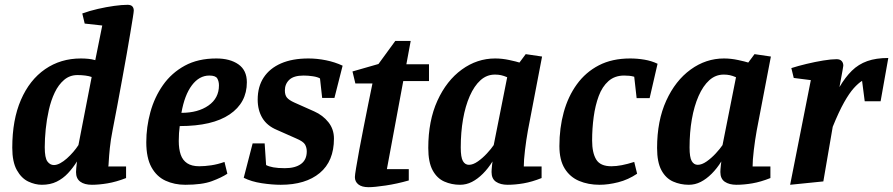

<svg xmlns="http://www.w3.org/2000/svg" viewBox="-20 -758 3712 798"><path d="M154 10Q126 10 97.5 -3.5Q69 -17 50 -51Q31 -85 31 -144Q31 -260 67 -343Q103 -426 167.5 -470.5Q232 -515 316 -515Q332 -515 347 -513.5Q362 -512 376 -508L405 -652L332 -660L322 -702Q352 -713 387 -721Q422 -729 454.5 -733.5Q487 -738 510 -738Q524 -738 530 -731.5Q536 -725 536 -714Q536 -709 532 -684Q528 -659 521.5 -620Q515 -581 506.5 -532.5Q498 -484 488 -430Q478 -376 468 -321.5Q458 -267 448 -217Q440 -177 436.5 -142.5Q433 -108 432 -87Q431 -66 430 -66H504V-18Q463 -2 427 4Q391 10 362 10Q331 10 313.5 -3Q296 -16 296 -43Q296 -50 297 -60Q298 -70 299 -78.5Q300 -87 300 -87Q283 -60 262.5 -38Q242 -16 215.5 -3Q189 10 154 10ZM204 -72Q216 -72 230 -79.5Q244 -87 258 -99.5Q272 -112 284.5 -126.5Q297 -141 306 -155L361 -438Q350 -442 334.5 -444Q319 -446 302 -446Q270 -446 246.5 -426Q223 -406 207.5 -373.5Q192 -341 183 -301Q174 -261 170 -221Q166 -181 166 -146Q166 -102 177 -87Q188 -72 204 -72Z M750 10Q705 10 668 -7Q631 -24 609.5 -63Q588 -102 588 -167Q588 -230 605 -292Q622 -354 657.5 -404.5Q693 -455 748 -485Q803 -515 879 -515Q936 -515 971 -490.5Q1006 -466 1006 -416Q1006 -331 934.5 -282.5Q863 -234 727 -234Q725 -217 724 -204.5Q723 -192 723 -172Q723 -139 731 -115.5Q739 -92 758 -79.5Q777 -67 808 -67Q831 -67 858 -71Q885 -75 913 -85L925 -36Q901 -20 860.5 -5Q820 10 750 10ZM734 -289Q803 -289 846.5 -319.5Q890 -350 890 -403Q890 -420 883 -432Q876 -444 850 -444Q808 -444 777.5 -403.5Q747 -363 734 -289Z M1147 10Q1111 10 1068 3.5Q1025 -3 993 -19L1030 -162H1080L1086 -72Q1097 -66 1116 -62.5Q1135 -59 1164 -59Q1207 -59 1231 -76.5Q1255 -94 1255 -129Q1255 -144 1248 -157Q1241 -170 1210 -183L1131 -218Q1090 -235 1070.5 -267.5Q1051 -300 1051 -344Q1051 -398 1076 -436Q1101 -474 1148 -494.5Q1195 -515 1262 -515Q1298 -515 1335 -507.5Q1372 -500 1404 -485L1370 -351H1319L1310 -432Q1300 -438 1280.5 -441Q1261 -444 1242 -444Q1201 -444 1182.5 -426.5Q1164 -409 1164 -382Q1164 -363 1172.5 -352.5Q1181 -342 1203 -332L1286 -295Q1322 -279 1345 -250Q1368 -221 1368 -182Q1368 -88 1309 -39Q1250 10 1147 10Z M1512 20Q1484 20 1469.5 8.5Q1455 -3 1455 -22Q1455 -30 1460 -60Q1465 -90 1473 -134Q1481 -178 1491 -227.5Q1501 -277 1510.5 -325.5Q1520 -374 1528 -411H1457L1445 -461L1553 -492L1623 -588H1687L1669 -491H1763V-421H1656L1588 -55H1679V-8Q1630 6 1583 13Q1536 20 1512 20Z M1892 10Q1857 10 1826.5 -3.5Q1796 -17 1778 -50.5Q1760 -84 1760 -143Q1760 -256 1798 -339.5Q1836 -423 1899.5 -469Q1963 -515 2038 -515Q2067 -515 2097 -508.5Q2127 -502 2139 -498L2165 -533L2233 -523L2174 -215Q2167 -176 2162 -134Q2157 -92 2157 -66H2231V-18Q2191 -2 2156 4Q2121 10 2090 10Q2060 10 2041.5 -2.5Q2023 -15 2023 -43Q2023 -47 2023.5 -54.5Q2024 -62 2025 -71Q2026 -80 2027 -87Q2009 -58 1987 -36Q1965 -14 1941.5 -2Q1918 10 1892 10ZM1929 -73Q1946 -73 1966 -87Q1986 -101 2004 -120.5Q2022 -140 2032 -155L2088 -437Q2074 -443 2062.5 -445.5Q2051 -448 2037 -448Q2003 -448 1977 -424.5Q1951 -401 1932.5 -359Q1914 -317 1904.5 -262.5Q1895 -208 1895 -145Q1895 -104 1904 -88.5Q1913 -73 1929 -73Z M2472 10Q2425 10 2387 -6Q2349 -22 2327 -57.5Q2305 -93 2305 -151Q2305 -226 2323 -291.5Q2341 -357 2377.5 -407.5Q2414 -458 2469 -486.5Q2524 -515 2599 -515Q2629 -515 2658.5 -510Q2688 -505 2713 -493L2680 -350H2626L2616 -439Q2606 -442 2595.5 -443Q2585 -444 2574 -444Q2535 -444 2509 -421Q2483 -398 2468.5 -359Q2454 -320 2447.5 -272Q2441 -224 2441 -174Q2441 -123 2458 -95Q2475 -67 2521 -67Q2541 -67 2564.5 -71.5Q2588 -76 2616 -85L2628 -36Q2591 -11 2549.5 -0.5Q2508 10 2472 10Z M2843 10Q2808 10 2777.5 -3.5Q2747 -17 2729 -50.5Q2711 -84 2711 -143Q2711 -256 2749 -339.5Q2787 -423 2850.5 -469Q2914 -515 2989 -515Q3018 -515 3048 -508.5Q3078 -502 3090 -498L3116 -533L3184 -523L3125 -215Q3118 -176 3113 -134Q3108 -92 3108 -66H3182V-18Q3142 -2 3107 4Q3072 10 3041 10Q3011 10 2992.5 -2.5Q2974 -15 2974 -43Q2974 -47 2974.5 -54.5Q2975 -62 2976 -71Q2977 -80 2978 -87Q2960 -58 2938 -36Q2916 -14 2892.5 -2Q2869 10 2843 10ZM2880 -73Q2897 -73 2917 -87Q2937 -101 2955 -120.5Q2973 -140 2983 -155L3039 -437Q3025 -443 3013.5 -445.5Q3002 -448 2988 -448Q2954 -448 2928 -424.5Q2902 -401 2883.5 -359Q2865 -317 2855.5 -262.5Q2846 -208 2846 -145Q2846 -104 2855 -88.5Q2864 -73 2880 -73Z M3264 10 3350 -425 3279 -434 3269 -475Q3297 -484 3332.5 -492.5Q3368 -501 3401.5 -506.5Q3435 -512 3457 -512Q3471 -512 3478 -504.5Q3485 -497 3485 -485Q3485 -482 3481.5 -463.5Q3478 -445 3474.5 -425.5Q3471 -406 3469 -396Q3493 -437 3520.5 -464Q3548 -491 3584.5 -504Q3621 -517 3672 -517L3640 -337H3574L3563 -422Q3547 -412 3528.5 -391.5Q3510 -371 3488.5 -333Q3467 -295 3441 -231L3402 -4Z"/></svg>

Font: Manuale
Style: Italic
Weight: 400
Italic angle: -11°
Designer: Eduardo Tunni / Pablo Cosgaya
Foundry: Eduardo Tunni / Pablo Cosgaya
Version: Version 1.002